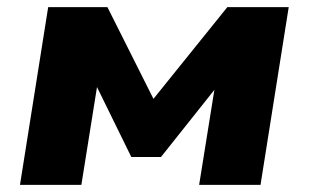

<svg xmlns="http://www.w3.org/2000/svg" viewBox="-20 -518 865 538"><path d="M36 0 115 -498H281L410 -241L617 -498H789L710 0H538L585 -293H602L431 -78H348L242 -294H255L208 0Z"/></svg>

Font: Nunito Sans 10pt SemiExpanded Black
Style: Italic
Weight: 900
Width: 6
Italic angle: -9°
Designer: Vernon Adams
Foundry: Vernon Adams
Version: Version 3.101;gftools[0.9.27]